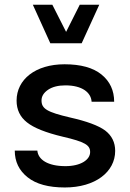

<svg xmlns="http://www.w3.org/2000/svg" viewBox="-20 -806 564 831"><path d="M259.3 -527.8C133.3 -527.8 51.8 -461.9 51.8 -370.6C51.8 -331.1 66.9 -299.8 96.7 -276.4C126.5 -252.4 178.2 -231.9 251.5 -214.4C348.6 -191.9 370.1 -177.7 370.1 -147.9C370.1 -114.3 329.1 -86.9 263.2 -86.9C186.5 -86.9 145 -115.2 141.6 -154.3H43.9C43.9 -106.4 62.5 -67.9 99.6 -38.6C136.2 -9.3 189.9 5.4 260.7 5.4C392.6 5.4 478.5 -62 478.5 -152.8C478.5 -189.9 463.9 -219.2 435.1 -241.2C405.8 -262.7 355.5 -281.2 283.7 -297.4C183.6 -320.8 159.7 -335.4 159.7 -371.1C159.7 -389.2 168.9 -404.3 188 -417.5C207 -430.2 231.9 -436.5 263.2 -436.5C335 -436.5 374 -406.2 376.5 -365.7H474.1C474.1 -414.1 456.1 -453.6 419.4 -483.4C382.8 -513.2 329.1 -527.8 259.3 -527.8ZM197.8 -618.7H333.5L409.7 -785.6H325.2L266.1 -668L206.5 -785.6H122.1Z"/></svg>

Font: Estedad SemiBold
Style: Regular
Weight: 600
Designer: Amin Abedi
Version: Version 7.3